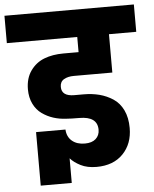

<svg xmlns="http://www.w3.org/2000/svg" viewBox="-77 -787 734 918"><g transform="rotate(-5 289.5 -328.0)"><path d="M-21 -608.9V-740.2H600.1V-608.9H469.2V-424.8H284.2Q255.9 -424.8 236.8 -413.8Q217.8 -402.8 217.8 -377.9Q217.8 -333 278.8 -333H323.2Q363.8 -333 398.7 -324Q433.6 -314.9 463.9 -295.2Q494.1 -275.4 511.5 -239.3Q528.8 -203.1 528.8 -153.8Q528.8 -77.6 482.4 -29.8Q436 18.1 355 18.1Q310.5 18.1 278.8 2Q247.1 -14.2 230 -34.2V84H81.1V-172.9H222.2Q224.1 -137.7 247.6 -117.9Q271 -98.1 309.1 -98.1Q343.3 -98.1 361.6 -114.7Q379.9 -131.3 379.9 -158.2Q379.9 -222.2 293 -222.2Q252.9 -222.2 230 -224.1Q197.8 -225.6 168.9 -234.9Q140.1 -244.1 115 -262Q89.8 -279.8 75 -310.1Q60.1 -340.3 60.1 -379.9Q60.1 -432.6 85.7 -468.8Q111.3 -504.9 151.6 -520.5Q191.9 -536.1 244.1 -536.1H316.9V-608.9Z"/></g></svg>

Font: SVN-Poppins
Style: Bold
Weight: 700
Designer: Ninad Kale (Devanagari), Jonny Pinhorn (Latin)
Foundry: Indian Type Foundry
Version: Version 3.200;PS 1.000;hotconv 16.6.54;makeotf.lib2.5.65590